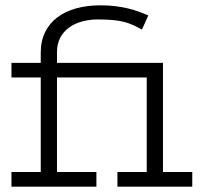

<svg xmlns="http://www.w3.org/2000/svg" viewBox="-20 -701 758 721"><path d="M421 0H702V-55H592V-465H194V-506C194 -587 263 -628 348 -628C444 -628 469 -613 513 -590L537 -643C493 -662 440 -681 357 -681C224 -681 133 -619 133 -504V-465H23V-410H133V-55H23V0H342V-55H194V-410H531V-55H421Z"/></svg>

Font: Stint Ultra Expanded
Style: Regular
Weight: 400
Width: 7
Designer: Astigmatic (AOETI)
Foundry: Astigmatic (AOETI)
Version: Version 1.000